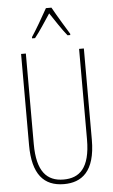

<svg xmlns="http://www.w3.org/2000/svg" viewBox="-63 -991 611 1042"><g transform="rotate(-5 243.0 -470.0)"><path d="M258 -950H228C204 -906 160 -831 139 -800V-793H155C182 -826 218 -883 243 -920C270 -880 304 -827 332 -793H347V-800C335 -819 284 -903 258 -950ZM414 -217V-714H388V-221C388 -63 328 -15 243 -15C152 -15 98 -71 98 -221V-714H72V-217C72 -59 133 10 243 10C338 10 414 -42 414 -217Z"/></g></svg>

Font: Noto Sans Armenian ExtraCondensed Thin
Style: Regular
Weight: 100
Width: 2
Designer: Monotype Design Team
Foundry: Monotype Imaging Inc.
Version: Version 2.008